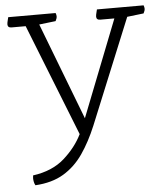

<svg xmlns="http://www.w3.org/2000/svg" viewBox="-51 -545 679 787"><g transform="rotate(-5 288.5 -152.0)"><path d="M262 3 80 -457H22Q6 -457 6 -471Q6 -477 10 -492L12 -500H207Q210 -492 210 -486Q210 -478 204 -467L136 -459L289 -60L445 -457H387Q371 -457 371 -471Q371 -477 375 -492L377 -500H569Q572 -492 572 -486Q572 -478 566 -467L498 -459L321 -27Q294 38 260.5 86.5Q227 135 179.5 163.5Q132 192 63 196Q59 189 57.5 181Q56 173 56 167Q56 160 57 155Q137 144 186.5 100Q236 56 262 3Z"/></g></svg>

Font: Scope One
Style: Regular
Weight: 400
Designer: Dalton Maag Ltd
Foundry: Dalton Maag Ltd
Version: Version 1.002; ttfautohint (v1.4.1) -l 11 -r 50 -G 50 -x 14 